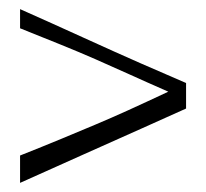

<svg xmlns="http://www.w3.org/2000/svg" viewBox="-20 -466 452 421"><path d="M388 -228Q348 -210 290 -184Q232 -158 163.5 -127.5Q95 -97 24 -65V-125Q77 -146 115.5 -162Q154 -178 188.5 -192.5Q223 -207 260.5 -224Q298 -241 349 -265Q301 -286 262.5 -303.5Q224 -321 188.5 -336.5Q153 -352 113.5 -368Q74 -384 24 -404V-446Q96 -414 164 -383Q232 -352 290 -326.5Q348 -301 388 -284Z"/></svg>

Font: Ojuju ExtraLight
Style: Regular
Weight: 400
Version: Version 1.000